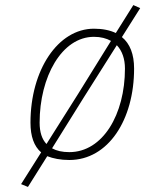

<svg xmlns="http://www.w3.org/2000/svg" viewBox="-20 -624 572 756"><path d="M163 -57C145 -76 136 -104 136 -141C136 -321 223 -479 350 -479C377 -479 399 -473 417 -463L288 -255L163 -57ZM253 -25C225 -25 203 -30 185 -40L311 -242L440 -446C461 -424 472 -392 472 -354C472 -174 385 -25 253 -25ZM350 -511C208 -511 100 -348 100 -141C100 -87 114 -48 142 -24L63 101L90 112L166 -9C189 0 218 6 253 6C406 6 508 -152 508 -354C508 -410 492 -452 460 -478L532 -592L505 -604L436 -494C413 -505 384 -511 350 -511Z"/></svg>

Font: RazerF5 Thin
Style: Italic
Weight: 250
Foundry: Razer Inc.
Version: Version 2